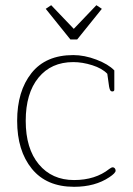

<svg xmlns="http://www.w3.org/2000/svg" viewBox="-20 -709 510 739"><path d="M156 -675 177 -689 264 -598 351 -689 372 -675 277 -557H251ZM46 -244Q46 -358 101 -427.5Q156 -497 262 -497Q305 -497 351 -479.5Q397 -462 420 -438V-364Q420 -357 412 -357Q407 -357 404.5 -361Q402 -365 400 -375L393 -425Q373 -446 335 -458Q297 -470 262 -470Q177 -470 128 -410Q79 -350 79 -244Q79 -137 129.5 -76.5Q180 -16 265 -16Q347 -16 401 -59Q409 -65 414 -65Q419 -65 422 -61Q425 -57 425 -52Q425 -43 401 -27Q346 10 265 10Q159 10 102.5 -59.5Q46 -129 46 -244Z"/></svg>

Font: Maitree ExtraLight
Style: Regular
Weight: 250
Designer: CadsonDemak Team
Foundry: CadsonDemak
Version: Version 1.002